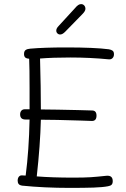

<svg xmlns="http://www.w3.org/2000/svg" viewBox="-20 -928 614 935"><path d="M529 -46Q529 -34 523.5 -28.5Q518 -23 506 -21Q480 -16 435.5 -14.5Q391 -13 320 -13Q195 -13 87 -24Q66 -27 66 -48Q66 -60 71.5 -67Q77 -74 86 -74Q98 -74 105 -73Q121 -195 124 -346H104Q78 -346 78 -371Q78 -382 84 -389Q90 -396 102 -396H124V-399V-498Q124 -598 122 -642Q108 -643 102.5 -648.5Q97 -654 97 -665Q97 -679 105 -684.5Q113 -690 127 -691Q194 -697 302 -697Q441 -697 510 -688Q522 -686 528.5 -681Q535 -676 535 -664Q535 -652 528 -645Q521 -638 510 -639Q418 -648 322 -648Q237 -648 175 -643Q179 -499 179 -399V-395Q204 -394 261 -394Q333 -392 358 -392Q414 -390 428 -390Q450 -390 450 -365Q450 -339 428 -339Q416 -339 370 -341L259 -344Q204 -344 179 -345Q176 -222 159 -69Q235 -63 336 -63Q391 -63 421.5 -65Q452 -67 498 -72Q529 -75 529 -46ZM254 -779Q254 -790 266 -802L344 -887Q354 -899 361 -903.5Q368 -908 375 -908Q384 -908 390 -901.5Q396 -895 396 -885Q396 -874 381 -859L297 -773Q284 -760 273 -760Q265 -760 259.5 -765.5Q254 -771 254 -779Z"/></svg>

Font: Mali Light
Style: Regular
Weight: 300
Designer: Kitiyaporn Chalermlarp | Katatrad Aksorn Co.,Ltd.
Foundry: Cadson Demak Co.,Ltd.
Version: Version 1.000; ttfautohint (v1.6)